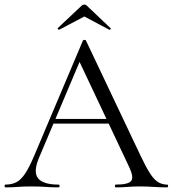

<svg xmlns="http://www.w3.org/2000/svg" viewBox="-23 -809 746 829"><path d="M194.2 -275.4 204.4 -295.4H469.2L476.2 -275.4ZM698.6 -12Q702.8 -12 702.8 -6Q702.8 0 698.6 0Q670.2 0 640.1 -2Q610 -4 582.4 -4Q550.7 -4 527.8 -2Q504.8 0 477 0Q473 0 473 -6Q473 -12 477 -12Q530 -12 542.9 -27.3Q555.8 -42.6 535.6 -86L314.2 -555L339.2 -585.8L145 -126.8Q119.6 -66 141.6 -39Q163.6 -12 229.2 -12Q234.2 -12 234.2 -6Q234.2 0 229.2 0Q199.2 0 174.2 -2Q149.2 -4 111.2 -4Q75.5 -4 53.5 -2Q31.5 0 0.9 0Q-3.2 0 -3.2 -6Q-3.2 -12 0.8 -12Q27.7 -12 47.7 -22.3Q67.6 -32.6 85.5 -59.5Q103.4 -86.4 124.4 -136L335 -633.8Q336.8 -636.8 342 -636.9Q347.2 -637 348.2 -633.8L583.8 -137Q607 -87.6 624.9 -60.1Q642.8 -32.6 660.3 -22.3Q677.8 -12 698.6 -12ZM226.2 -687.4 329.2 -784.2Q334.2 -789.2 341.2 -789.2Q348.2 -789.2 352.2 -784.2L454.2 -687.5Q457.2 -686.4 454.2 -682.9Q451.2 -679.4 449.2 -680.4L341.2 -737.8L232.2 -680.4Q231.2 -679.4 227.7 -682.9Q224.2 -686.4 226.2 -687.4Z"/></svg>

Font: Cormorant Garamond Light
Style: Regular
Weight: 300
Designer: Christian Thalmann (Catharsis Fonts)
Foundry: Catharsis Fonts
Version: Version 4.001